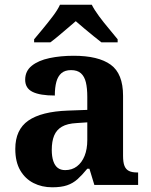

<svg xmlns="http://www.w3.org/2000/svg" viewBox="-20 -786 640 816"><path d="M202 10Q158 10 122.5 -8Q87 -26 66 -62Q45 -98 45 -153Q45 -235 100.5 -273.5Q156 -312 269 -316L351 -319V-374Q351 -411 345 -436Q339 -461 324 -474.5Q309 -488 282 -488Q256 -488 241 -475Q226 -462 219.5 -438Q213 -414 213 -380Q150 -380 118.5 -395.5Q87 -411 87 -447Q87 -484 115 -506.5Q143 -529 190 -539Q237 -549 293 -549Q398 -549 450.5 -511Q503 -473 503 -379V-124Q503 -96 509 -81Q515 -66 528 -59.5Q541 -53 563 -53H567V0H381L360 -69H351Q329 -42 309.5 -24.5Q290 -7 265 1.5Q240 10 202 10ZM257 -63Q286 -63 307 -79Q328 -95 339.5 -123.5Q351 -152 351 -191V-266L306 -263Q266 -261 243 -247.5Q220 -234 210 -209.5Q200 -185 200 -149Q200 -121 206.5 -101.5Q213 -82 225.5 -72.5Q238 -63 257 -63ZM125 -619Q141 -638 162.5 -664Q184 -690 204.5 -717Q225 -744 235 -766H370Q381 -744 401 -717Q421 -690 443 -664Q465 -638 480 -619V-606H411Q397 -617 377 -633Q357 -649 337 -666Q317 -683 302 -696Q287 -683 267 -666Q247 -649 228 -633Q209 -617 194 -606H125Z"/></svg>

Font: Noto Serif Hebrew
Style: Bold
Weight: 700
Version: Version 2.003